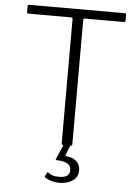

<svg xmlns="http://www.w3.org/2000/svg" viewBox="-62 -789 751 1041"><g transform="rotate(5 314.0 -268.5)"><path d="M46 -734Q46 -738 47.5 -740Q49 -742 54 -742H574Q579 -742 580.5 -740Q582 -738 582 -734V-702Q582 -694 573 -694H363Q353 -694 353 -685V-11Q353 0 343 0H306Q295 0 295 -11V-685Q295 -694 285 -694H55Q46 -694 46 -702ZM402 129Q402 155 388 171.5Q374 188 351 196.5Q328 205 300 205Q277 205 258.5 199.5Q240 194 223 184Q219 182 220 177L230 156Q232 152 237 155Q247 163 259.5 168Q272 173 294 173Q326 173 340 162.5Q354 152 354 131Q354 108 334.5 96.5Q315 85 276 84Q271 84 270.5 82.5Q270 81 271 79L307 -5H344L321 54Q319 58 324 58Q354 60 371 71.5Q388 83 395 98Q402 113 402 129Z"/></g></svg>

Font: Libre Franklin Thin ExtraLight
Style: Regular
Weight: 250
Version: Version 3.000